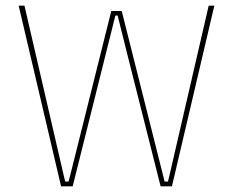

<svg xmlns="http://www.w3.org/2000/svg" viewBox="-20 -659 824 679"><path d="M237 0H196L46 -639H66.5L205.5 -38L210.5 -17H222.5L228 -38L373.5 -620H410.5L557 -37.5L562 -17H574L579 -37.5L718 -639H738L588 0H548L437.5 -438L396 -604H388L346.5 -438Z"/></svg>

Font: Anek Devanagari Thin
Style: Regular
Weight: 250
Designer: Kailash Malviya (Devanagari) & Yesha Goshar (Latin)
Foundry: Ek Type
Version: Version 1.003